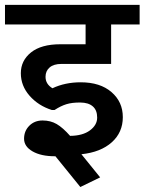

<svg xmlns="http://www.w3.org/2000/svg" viewBox="-35 -646 591 786"><path d="M189.9 -6.3Q132.8 -6.3 98.1 -26.4Q63.5 -46.4 63.5 -78.1Q63.5 -109.9 85 -131.3Q106.4 -152.8 139.2 -152.8Q171.9 -152.8 197 -138.2Q222.2 -123.5 252 -89.8Q303.7 -90.3 333.3 -112.3Q362.8 -134.3 362.8 -164.6Q362.8 -194.8 345 -210.4Q327.1 -226.1 293.7 -226.3Q260.3 -226.6 237.1 -219.5Q213.9 -212.4 188.5 -195.8H176.8Q121.6 -213.4 85.9 -254.2Q50.3 -294.9 50.3 -346.4Q50.3 -397.9 92 -431.4Q133.8 -464.8 211.9 -464.8H315.4V-545.9H-14.6V-626H536.6V-545.9H419.9V-384.3H216.3Q185.1 -384.3 168.2 -369.9Q151.4 -355.5 151.4 -331.5Q151.4 -301.8 179.7 -284.7Q231.4 -309.1 295.4 -309.1Q375 -309.1 421.4 -269Q467.8 -229 467.8 -166.5Q467.8 -104 422.6 -63.5Q377.4 -22.9 298.3 -14.6L375 80.1L293.9 119.6L191.9 -6.3Z"/></svg>

Font: Yantramanav Medium
Style: Regular
Weight: 500
Version: Version 1.001;PS 1.0;hotconv 1.0.72;makeotf.lib2.5.5900; ttf